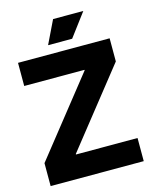

<svg xmlns="http://www.w3.org/2000/svg" viewBox="-123 -913 791 994"><g transform="rotate(-15 272.5 -416.0)"><path d="M23 0V-123L348 -533V-536H25V-660H516V-536L192 -127V-124H522V0ZM328 -708H199L259 -832H421Z"/></g></svg>

Font: Bricolage Grotesque 48pt Bricolage Grotesque 48pt Regular
Style: Bold
Weight: 700
Designer: Mathieu Triay
Foundry: Atelier Triay
Version: Version 1.000; ttfautohint (v1.8.4.7-5d5b);gftools[0.9.32]